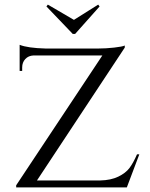

<svg xmlns="http://www.w3.org/2000/svg" viewBox="-20 -811 648 831"><path d="M305 -664H295L181 -783L187 -791L300 -725L405 -791L411 -783ZM76 -519V-504H65V-617Q100 -603 177 -601H406Q438 -601 474 -605Q510 -609 520 -614V-605L140 -30H414Q460 -31 492 -46.5Q524 -62 540.5 -84Q557 -106 573 -143H583L529 0H50V-9L423 -571H125Q103 -570 89.5 -555.5Q76 -541 76 -519Z"/></svg>

Font: Cinzel
Style: Regular
Weight: 400
Designer: Natanael Gama
Version: Version 1.001;PS 001.001;hotconv 1.0.56;makeotf.lib2.0.21325